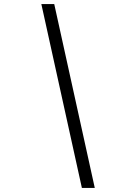

<svg xmlns="http://www.w3.org/2000/svg" viewBox="-20 -780 640 938"><path d="M380 138 182 -760H245L443 138Z"/></svg>

Font: IBM Plex Mono
Style: Italic
Weight: 400
Italic angle: -9°
Monospace: yes
Designer: Mike Abbink, Paul van der Laan, Pieter van Rosmalen
Foundry: Bold Monday
Version: Version 2.3